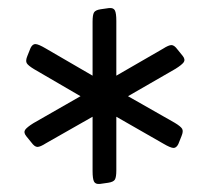

<svg xmlns="http://www.w3.org/2000/svg" viewBox="-20 -796 516 477"><path d="M386 -439 269 -506V-373Q269 -356 265.5 -350Q262 -344 249 -342L228 -339Q217 -338 213.5 -345Q210 -352 210 -371V-506L94 -440Q80 -431 73 -431Q66 -431 58 -442L45 -458Q38 -467 42.5 -473.5Q47 -480 63 -490L180 -557L65 -624Q50 -633 46.5 -639Q43 -645 48 -657L56 -677Q61 -687 68.5 -686.5Q76 -686 93 -676L210 -608V-742Q210 -759 213.5 -765Q217 -771 230 -773L251 -776Q262 -777 265.5 -770Q269 -763 269 -744V-608L385 -675Q399 -684 406 -684Q413 -684 421 -673L434 -657Q441 -648 436.5 -641.5Q432 -635 416 -625L298 -557L414 -491Q429 -482 432.5 -476Q436 -470 431 -458L423 -438Q418 -428 410.5 -428.5Q403 -429 386 -439Z"/></svg>

Font: Federant
Style: Medium
Weight: 500
Designer: Cyreal (www.cyreal.org)
Foundry: Cyreal (www.cyreal.org)
Version: Version 1.010